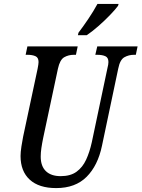

<svg xmlns="http://www.w3.org/2000/svg" viewBox="-20 -951 723 981"><path d="M267 10Q179 10 132 -33Q85 -76 85 -154Q85 -173 89.5 -203Q94 -233 98 -252L172 -599Q177 -624 177 -634Q177 -657 161 -664Q145 -671 121 -671H111L120 -714H377L368 -671H357Q330 -671 308 -658.5Q286 -646 276 -600L201 -248Q195 -219 191.5 -195Q188 -171 188 -151Q188 -102 214.5 -76.5Q241 -51 290 -51Q340 -51 371 -73.5Q402 -96 420 -135Q438 -174 449 -224L529 -603Q534 -622 534 -634Q534 -657 518 -664Q502 -671 477 -671H467L477 -714H683L674 -671H664Q638 -671 615.5 -658.5Q593 -646 584 -600L501 -206Q480 -105 422.5 -47.5Q365 10 267 10ZM378 -771 381 -784Q404 -814 431 -854Q458 -894 478 -931H586L583 -921Q569 -902 541.5 -873.5Q514 -845 482 -817Q450 -789 423 -771Z"/></svg>

Font: Noto Serif ExtraCondensed Medium
Style: Italic
Weight: 500
Width: 2
Italic angle: -12°
Designer: Monotype Design Team
Foundry: Monotype Imaging Inc.
Version: Version 2.013; ttfautohint (v1.8.4.7-5d5b)